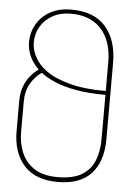

<svg xmlns="http://www.w3.org/2000/svg" viewBox="-52 -748 543 794"><g transform="rotate(5 219.5 -351.5)"><path d="M212 -709Q160 -709 123.5 -688Q87 -667 68 -633Q49 -599 49 -559Q49 -550 52 -532.5Q55 -515 66 -493.5Q77 -472 99 -450Q80 -437 64.5 -418Q49 -399 39.5 -373Q30 -347 30 -313V-189Q30 -100 77 -47Q124 6 218 6Q310 6 356.5 -44.5Q403 -95 403 -189V-504Q403 -599 355 -654Q307 -709 212 -709ZM383 -504V-386Q336 -386 297 -390.5Q258 -395 227 -404Q196 -413 171 -424Q144 -437 124.5 -453Q105 -469 93 -487Q81 -505 75 -523.5Q69 -542 69 -561Q69 -598 87 -627.5Q105 -657 137 -674.5Q169 -692 212 -692Q267 -692 305 -669.5Q343 -647 363 -605Q383 -563 383 -504ZM215 -14Q154 -14 117.5 -38.5Q81 -63 65 -102Q49 -141 49 -186V-312Q49 -356 67 -387.5Q85 -419 113 -438Q136 -420 172 -404.5Q208 -389 260 -379.5Q312 -370 383 -370V-187Q383 -136 367.5 -97Q352 -58 315.5 -36Q279 -14 215 -14Z"/></g></svg>

Font: Advent Pro Thin
Style: Regular
Weight: 250
Version: Version 3.000